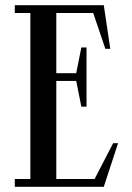

<svg xmlns="http://www.w3.org/2000/svg" viewBox="-20 -720 507 740"><path d="M344.5 -30H197V-408H273.8L293.5 -309H313.5V-537H293.5L273.8 -438H197V-670H339.2L386 -532H405L380 -700H37V-670H97V-30H37V0H380L435 -168H416Z"/></svg>

Font: Picaflor 12 pt
Style: Regular
Weight: 400
Designer: Ariel Martín Pérez
Foundry: Tunera Type Foundry
Version: Version 1.000;hotconv 1.0.109;makeotfexe 2.5.65596